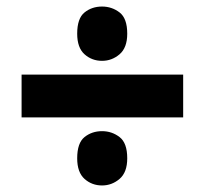

<svg xmlns="http://www.w3.org/2000/svg" viewBox="-20 -646 626 587"><path d="M292 -460Q261 -460 238.5 -480Q216 -500 216 -543Q216 -590 238.5 -608Q261 -626 292 -626Q322 -626 345.5 -608Q369 -590 369 -543Q369 -500 345.5 -480Q322 -460 292 -460ZM46 -287V-418H540V-287ZM292 -79Q261 -79 238.5 -99Q216 -119 216 -162Q216 -209 238.5 -227Q261 -245 292 -245Q322 -245 345.5 -227Q369 -209 369 -162Q369 -119 345.5 -99Q322 -79 292 -79Z"/></svg>

Font: Noto Sans Thai Looped UI Black
Style: Regular
Weight: 900
Designer: Cadson Demak Team
Foundry: Cadson Demak Co., Ltd.
Version: Version 1.000